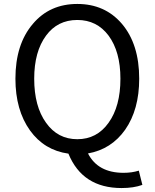

<svg xmlns="http://www.w3.org/2000/svg" viewBox="-20 -767 782 971"><path d="M213 -146Q272 -63 371 -63Q470 -63 529 -146Q589 -229 589 -369Q589 -506 529 -587Q470 -666 371 -666Q271 -666 213 -587Q153 -506 153 -369Q153 -229 213 -146ZM700 168Q656 184 595 184Q397 184 326 10Q204 -7 132 -107Q58 -210 58 -369Q58 -543 146 -646Q231 -747 371 -747Q511 -747 597 -646Q684 -543 684 -369Q684 -213 613 -111Q543 -12 425 9Q475 107 605 107Q647 107 682 96Z"/></svg>

Font: KaiGen Gothic CN Regular
Style: Regular
Weight: 400
Designer: Ryoko NISHIZUKA  (kana & ideographs); Paul D. Hunt (Latin, Greek & Cyrillic); Wenlong ZHANG  (bopomofo); Sandoll Communi
Foundry: Adobe Systems Incorporated
Version: Version 1.002.20150501